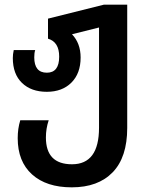

<svg xmlns="http://www.w3.org/2000/svg" viewBox="-20 -564 638 824"><path d="M288 240Q401 240 463.5 175.5Q526 111 526 -15V-544H426L186 -484V-398Q234 -384 234 -321Q234 -252 181 -252Q127 -252 127 -318Q127 -337 131 -349H39Q35 -331 35 -315Q35 -246 74.5 -208Q114 -170 181 -170Q247 -170 286.5 -209.5Q326 -249 326 -317Q326 -378 289 -417L405 -446V-16Q405 141 289 141Q177 141 177 26Q177 -12 189 -48H67Q56 -12 56 29Q56 129 117.5 184.5Q179 240 288 240Z"/></svg>

Font: Noto Sans Georgian SemiCondensed Semi
Style: Regular
Weight: 600
Width: 4
Designer: Monotype Design Team
Foundry: Monotype Imaging Inc.
Version: Version 1.901